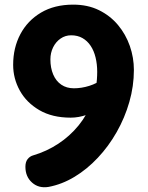

<svg xmlns="http://www.w3.org/2000/svg" viewBox="-20 -792 637 829"><path d="M472 -505.8 479.1 -377Q453.1 -351 421.6 -330Q390.1 -309 355.1 -296.5Q320.1 -284 285.1 -284Q205.4 -284 149.8 -316.5Q94.2 -349 65.5 -401Q36.8 -453 36.8 -512Q36.8 -585.7 67.9 -644.4Q99 -703.1 157.1 -737.6Q215.2 -772 296.1 -772Q358.7 -772 407.2 -748.2Q455.8 -724.3 489.4 -684.1Q523 -643.9 540.6 -593.5Q558.1 -543.1 558.1 -490Q558.1 -420 538.4 -351.6Q518.8 -283.1 483.8 -221.7Q448.9 -160.2 402.3 -110.7Q355.8 -61.1 301.7 -28.5Q247.7 4.1 189.7 15Q147.3 22 118.5 -3.6Q89.7 -29.1 89.7 -72.1Q89.7 -93.1 99.5 -105.3Q109.3 -117.4 123.3 -121.2Q181.3 -138.3 231.4 -171.2Q281.6 -204.1 319.5 -250.6Q357.4 -297.1 378.6 -355.6Q399.7 -414 399.7 -482Q399.7 -515 392.6 -544Q385.6 -573 371.3 -594.3Q357.1 -615.6 336.1 -627.6Q315.1 -639.6 287.2 -639.6Q261.9 -639.6 241.5 -625.5Q221.1 -611.4 209.3 -587.6Q197.6 -563.8 197.6 -535.4Q197.6 -499.1 209.6 -470.6Q221.7 -442 244.6 -426.4Q267.4 -410.8 299 -410.8Q332 -410.8 365.5 -421.3Q399 -431.8 427.5 -453.3Q456 -474.8 472 -505.8Z"/></svg>

Font: Playpen Sans Arabic
Style: Regular
Weight: 400
Designer: Azza Alameddine, Laura Meseguer, Veronika Burian, José Scaglione
Foundry: TypeTogether
Version: Version 2.000